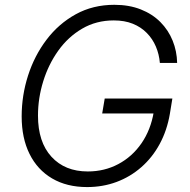

<svg xmlns="http://www.w3.org/2000/svg" viewBox="-20 -757 778 787"><path d="M336.9 9.8Q253.9 9.8 193.6 -25.6Q133.3 -61 101.1 -126Q68.8 -190.9 68.8 -279.8Q68.8 -365.7 95 -447.3Q121.1 -528.8 170.7 -594.2Q220.2 -659.7 290.5 -698.5Q360.8 -737.3 448.7 -737.3Q509.3 -737.3 556.9 -718.5Q604.5 -699.7 637.5 -666.5Q670.4 -633.3 687.7 -590.3Q705.1 -547.4 706.1 -499H635.3Q632.3 -534.7 618.9 -566.2Q605.5 -597.7 581.8 -621.8Q558.1 -646 524.4 -659.7Q490.7 -673.3 446.3 -673.3Q374.5 -673.3 316.9 -639.6Q259.3 -606 219 -549.6Q178.7 -493.2 157.2 -423.8Q135.7 -354.5 135.7 -283.2Q135.7 -174.8 190.9 -114.5Q246.1 -54.2 339.8 -54.2Q408.2 -54.2 465.1 -84.5Q522 -114.7 560.1 -169.9Q598.1 -225.1 610.4 -298.8L630.4 -292H398.9L409.2 -353H686.5L676.3 -290.5Q664.6 -222.2 634.5 -166.7Q604.5 -111.3 559.3 -71.8Q514.2 -32.2 457.8 -11.2Q401.4 9.8 336.9 9.8Z"/></svg>

Font: Inter 17pt Light
Style: Italic
Weight: 300
Italic angle: -9.3988°
Version: Version 4.001;git-66647c0bb